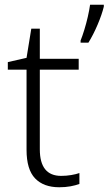

<svg xmlns="http://www.w3.org/2000/svg" viewBox="-20 -780 458 810"><path d="M238 -38Q260 -38 280.5 -41.5Q301 -45 315 -50V-4Q299 2 277.5 6Q256 10 230 10Q164 10 128 -27.5Q92 -65 92 -148V-486H13V-518L92 -536L112 -659H148V-532H312V-486H148V-150Q148 -38 238 -38ZM418 -760V-752Q410 -719 392 -676.5Q374 -634 353 -600H320V-609Q327 -626 335.5 -653.5Q344 -681 350.5 -709.5Q357 -738 360 -760Z"/></svg>

Font: BC Sans Light
Style: Regular
Weight: 300
Designer: Monotype Design Team
Foundry: Monotype Imaging Inc.
Version: Version 2.000;GOOG;noto-source:20170915:90ef993387c0